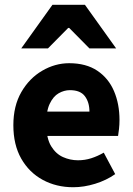

<svg xmlns="http://www.w3.org/2000/svg" viewBox="-20 -773 558 805"><path d="M287 12Q216 12 159 -19Q102 -50 69 -108Q36 -166 36 -248Q36 -329 69.5 -387Q103 -445 157 -476.5Q211 -508 270 -508Q341 -508 388 -476.5Q435 -445 458 -391Q481 -337 481 -270Q481 -251 479 -232.5Q477 -214 475 -203H150L148 -305H355Q355 -344 336 -369.5Q317 -395 273 -395Q249 -395 226 -382Q203 -369 188 -337Q173 -305 174 -248Q175 -192 194.5 -160Q214 -128 244 -114.5Q274 -101 307 -101Q336 -101 362.5 -109.5Q389 -118 415 -133L463 -43Q426 -17 379 -2.5Q332 12 287 12ZM69 -570 200 -753H336L467 -570H355L270 -656H266L181 -570Z"/></svg>

Font: Source Sans 3
Style: Bold
Weight: 700
Designer: Paul D. Hunt
Foundry: Adobe
Version: Version 3.052;hotconv 1.1.0;makeotfexe 2.6.0